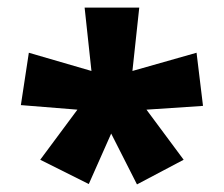

<svg xmlns="http://www.w3.org/2000/svg" viewBox="-20 -906 590 506"><path d="M347 -886 329 -719 498 -767 515 -627 366 -617 464 -485 341 -420 273 -554 214 -421 86 -485 184 -617 35 -629 56 -767 221 -719 203 -886Z"/></svg>

Font: Noto Sans Kannada UI Condensed Black
Style: Regular
Weight: 900
Width: 3
Designer: Jelle Bosma - Monotype Design Team
Foundry: Monotype Imaging Inc.
Version: Version 2.005; ttfautohint (v1.8.4.7-5d5b)